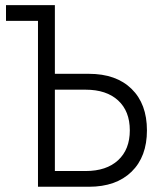

<svg xmlns="http://www.w3.org/2000/svg" viewBox="-20 -713 626 733"><path d="M125 0V-633.3H2.9V-693.4H189.5V-431.2H319.3Q423.3 -431.2 482.2 -373.8Q541 -316.4 541 -215.3Q541 -114.7 482.2 -57.4Q423.3 0 319.3 0ZM189.5 -60.1H307.1Q386.2 -60.1 430.9 -101.3Q475.6 -142.6 475.6 -215.3Q475.6 -288.6 430.9 -329.6Q386.2 -370.6 307.1 -370.6H189.5Z"/></svg>

Font: CaskaydiaCove NFP Light
Style: Regular
Weight: 300
Designer: Aaron Bell
Foundry: Saja Typeworks
Version: Version 2111.001; VTT 6.35;Nerd Fonts 3.1.1